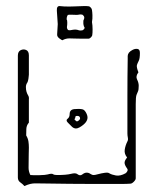

<svg xmlns="http://www.w3.org/2000/svg" viewBox="-20 -618 530 645"><path d="M62 7Q56 0 48 -5.5Q40 -11 40 -22V-431Q40 -445 49.5 -449.5Q59 -454 68 -450Q77 -446 77 -432V-367Q77 -363 75.5 -353.5Q74 -344 72 -341Q67 -334 67 -325.5Q67 -317 69 -310Q71 -303 74.5 -297.5Q78 -292 77 -284V-206Q69 -197 68.5 -185Q68 -173 68 -163Q74 -153 75.5 -143Q77 -133 77 -122Q77 -116 76.5 -100Q76 -84 76 -54Q76 -42 82 -30Q92 -29 112.5 -29.5Q133 -30 140 -32Q154 -36 158 -33Q162 -30 172 -30Q203 -30 218.5 -34Q234 -38 240 -33Q249 -26 256.5 -32Q264 -38 271 -38Q278 -38 283.5 -34Q289 -30 295 -30Q299 -30 310 -33Q321 -36 332 -37.5Q343 -39 347 -36Q355 -31 369.5 -28.5Q384 -26 402 -36Q406 -39 408 -43.5Q410 -48 407 -52Q399 -63 398.5 -70.5Q398 -78 407 -89Q397 -101 399 -115Q401 -129 408 -143Q411 -148 409.5 -155.5Q408 -163 408 -170Q408 -229 408 -295Q408 -361 409 -420Q409 -425 409 -430Q409 -435 413 -441Q418 -447 426.5 -451Q435 -455 442.5 -453.5Q450 -452 450 -440Q450 -421 446 -413.5Q442 -406 440 -399.5Q438 -393 445 -375Q435 -362 440.5 -351Q446 -340 446 -330Q446 -316 443.5 -311Q441 -306 438.5 -299Q436 -292 436 -268Q436 -261 436 -234.5Q436 -208 436 -173Q436 -138 436 -103.5Q436 -69 436 -45Q436 -21 436 -19Q436 -14 429.5 -7.5Q423 -1 418 -1Q410 0 377.5 0Q345 0 301 0Q257 0 213 -0.5Q169 -1 137 -1.5Q105 -2 98 -2Q90 -2 81.5 0Q73 2 62 7ZM222 -192 208 -206Q200 -214 207 -219Q214 -224 214 -235Q214 -250 230 -251.5Q246 -253 256 -251Q263 -250 268.5 -240.5Q274 -231 274 -223Q274 -215 268 -207Q261 -198 247 -190Q233 -182 222 -192ZM235 -212Q238 -209 242 -211.5Q246 -214 247 -216Q249 -217 249 -220Q249 -226 244 -228Q241 -229 237 -228.5Q233 -228 233 -224Q233 -220 231 -219Q229 -218 231 -216ZM190 -483Q189 -482 180 -488.5Q171 -495 172 -503L174 -537L171 -582Q170 -599 181.5 -597.5Q193 -596 212 -596Q218 -596 231 -596.5Q244 -597 258 -597.5Q272 -598 277 -597Q281 -597 285 -592.5Q289 -588 289 -584Q290 -579 290.5 -567Q291 -555 289 -544Q291 -533 291 -519.5Q291 -506 290 -501Q290 -497 285.5 -492.5Q281 -488 277 -488Q272 -488 258.5 -488Q245 -488 232 -488.5Q219 -489 213 -489Q201 -489 190 -483ZM255 -516Q259 -516 262.5 -520.5Q266 -525 262 -529Q261 -532 260.5 -535Q260 -538 260 -539V-545Q260 -551 261 -551Q265 -559 261.5 -564Q258 -569 255 -569Q250 -570 246 -569Q242 -568 237 -568Q230 -568 222 -568.5Q214 -569 208 -568Q204 -562 204 -555V-552Q206 -551 206 -542Q206 -533 205 -529Q204 -522 209 -517Q215 -516 216.5 -516.5Q218 -517 225 -518Q227 -518 230 -518.5Q233 -519 239 -518Q241 -517 246 -516Q251 -515 255 -516Z"/></svg>

Font: Sankofa Display
Style: Regular
Weight: 400
Designer: Batsirai Madzonga
Foundry: Batsirai Madzonga
Version: Version 1.000; ttfautohint (v1.8.4.7-5d5b)